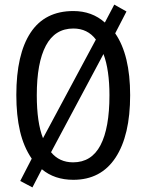

<svg xmlns="http://www.w3.org/2000/svg" viewBox="-20 -772 636 835"><path d="M546 -358Q546 -183 482.5 -86.5Q419 10 299 10Q217 10 162 -36L121 43L68 15L118 -82Q83 -133 67 -201.5Q51 -270 51 -359Q51 -536 113 -630Q175 -724 299 -724Q380 -724 436 -674L477 -752L530 -722L481 -627Q546 -533 546 -358ZM140 -358Q140 -239 167 -171L397 -600Q361 -648 299 -648Q219 -648 179.5 -573.5Q140 -499 140 -358ZM456 -358Q456 -412 449.5 -457.5Q443 -503 430 -537L202 -110Q238 -66 298 -66Q378 -66 417 -140.5Q456 -215 456 -358Z"/></svg>

Font: Avrile Sans Condensed
Style: Regular
Weight: 400
Width: 3
Designer: Monotype Design Team
Foundry: Monotype Imaging Inc.
Version: Version 2.001;September 10, 2019;FontCreator 11.5.0.2425 64-